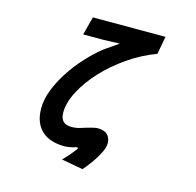

<svg xmlns="http://www.w3.org/2000/svg" viewBox="-132 -979 1264 1236"><g transform="rotate(15 500.0 -360.5)"><path d="M381 94Q393 82 407 66.5Q421 51 433 36.5Q445 22 453 11.5Q461 1 461 -2Q461 -7 455 -7Q450 -7 448 -6Q430 1 407 4.5Q384 8 373 8Q328 8 290 -3.5Q252 -15 224.5 -39Q197 -63 181.5 -100.5Q166 -138 166 -190Q166 -250 191.5 -315Q217 -380 257.5 -442Q298 -504 349 -559.5Q400 -615 450 -655Q458 -661 471 -670Q484 -679 498 -688.5Q512 -698 525.5 -707.5Q539 -717 547 -723L440 -719H304L336 -841H820L798 -722Q701 -686 612.5 -625Q524 -564 457 -491.5Q390 -419 350 -342.5Q310 -266 310 -200Q310 -163 328 -143.5Q346 -124 385 -124Q417 -124 447 -134Q477 -144 508 -152Q518 -154 529.5 -157Q541 -160 551 -160Q596 -160 617 -138.5Q638 -117 638 -83Q638 -56 621.5 -22Q605 12 584 42.5Q563 73 545 95Q527 117 524 120Z"/></g></svg>

Font: LINE Seed JP_TTF Bold
Style: Regular
Weight: 700
Designer: LINE & Fontrix & Fontworks
Version: Version 1.009